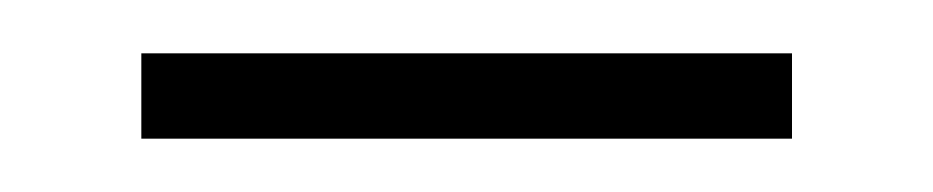

<svg xmlns="http://www.w3.org/2000/svg" viewBox="-20 -272 350 72"><path d="M277 -252V-220H33V-252Z"/></svg>

Font: BioRhyme ExtraBold ExtraLight
Style: Regular
Weight: 250
Version: Version 1.600;gftools[0.9.33]